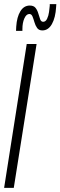

<svg xmlns="http://www.w3.org/2000/svg" viewBox="-25 -914 294 934"><path d="M-5 0 105 -700H153L42 0ZM53 -764Q53 -770 53.5 -775Q54 -780 54 -785Q57 -831 74 -859Q91 -887 120 -887Q139 -887 148 -875.5Q157 -864 161.5 -848Q166 -832 170.5 -820Q175 -808 185 -808Q197 -808 204 -822.5Q211 -837 213.5 -855.5Q216 -874 217 -886Q217 -887 217 -889.5Q217 -892 217 -894H249Q249 -891 248.5 -887.5Q248 -884 248 -880Q245 -828 227.5 -797Q210 -766 181 -766Q164 -766 155.5 -778Q147 -790 142.5 -806Q138 -822 133 -834Q128 -846 118 -846Q103 -846 93.5 -824.5Q84 -803 84 -773V-764Z"/></svg>

Font: Georama ExtraCondensed Light
Style: Italic
Weight: 300
Width: 2
Italic angle: -9°
Designer: Jean-Baptiste Levee
Foundry: Production Type
Version: Version 1.000